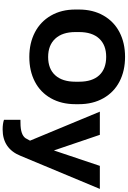

<svg xmlns="http://www.w3.org/2000/svg" viewBox="225 -986 974 1465"><g transform="rotate(90 712.5 -254.0)"><path d="M775.4 -368.7V-341.8Q775.4 -234.9 730.2 -154.8Q685.1 -74.7 603.5 -32.5Q522 9.8 415 9.8Q309.6 9.8 227.8 -32.5Q146 -74.7 99.6 -154.8Q53.2 -234.9 53.2 -341.8V-368.7Q53.2 -475.6 99.1 -555.9Q145 -636.2 226.6 -678.5Q308.1 -720.7 414.1 -720.7Q521 -720.7 602.5 -678.5Q684.1 -636.2 729.7 -555.9Q775.4 -475.6 775.4 -368.7ZM604 -341.8V-369.6Q604 -470.7 554.7 -523.7Q505.4 -576.7 414.1 -576.7Q324.2 -576.7 274.7 -523.2Q225.1 -469.7 225.1 -369.6V-341.8Q225.1 -242.7 275.4 -188.2Q325.7 -133.8 415 -133.8Q505.9 -133.8 554.9 -188Q604 -242.2 604 -341.8ZM1053.7 4.4 832.5 -528.3H1009.3L1128.4 -177.7L1246.1 -528.3H1421.9L1168.9 78.1Q1113.8 213.4 967.8 213.4Q924.3 213.4 894.5 203.1V77.6Q901.9 77.1 919.9 77.1Q1007.3 77.1 1034.7 39.1Z"/></g></svg>

Font: Bert Sans Black
Style: Regular
Weight: 900
Designer: Christian Robertson, Adam Twardoch, & Cristiano Sobral
Foundry: Google
Version: Version 12.135;January 10, 2020;FontCreator 12.0.0.2547 64-b